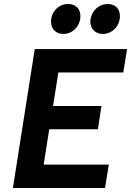

<svg xmlns="http://www.w3.org/2000/svg" viewBox="-20 -947 660 967"><path d="M299 -776C346 -776 385 -816 385 -866C385 -903 361 -927 323 -927C277 -927 237 -890 237 -837C237 -801 262 -776 299 -776ZM498 -776C545 -776 584 -816 584 -866C584 -903 560 -927 522 -927C480 -927 444 -896 436 -851C435 -847 435 -843 435 -839C435 -802 460 -776 498 -776ZM601 -582 620 -700H155L45 0H509L528 -118H200L228 -296H473L491 -413H247L274 -582Z"/></svg>

Font: Arthouse Owned
Style: Bold Italic
Weight: 700
Italic angle: -10°
Designer: Jeremy Tribby
Foundry: Tribby Type
Version: Version 1.000;PS 001.000;hotconv 1.0.88;makeotf.lib2.5.64775